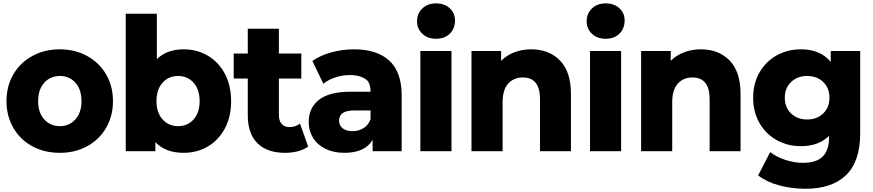

<svg xmlns="http://www.w3.org/2000/svg" viewBox="-20 -907 5240 1152"><path d="M18.9 -300Q18.9 -390 60 -460.6Q101.1 -531.1 173.9 -571.1Q246.7 -611.1 338.9 -611.1Q430 -611.1 502.8 -571.1Q575.6 -531.1 616.7 -460.6Q657.8 -390 657.8 -300Q657.8 -211.1 616.7 -140Q575.6 -68.9 502.8 -29.4Q430 10 338.9 10Q246.7 10 173.9 -29.4Q101.1 -68.9 60 -140Q18.9 -211.1 18.9 -300ZM468.9 -300Q468.9 -370 432.8 -410.6Q396.7 -451.1 338.9 -451.1Q282.2 -451.1 245.6 -410.6Q208.9 -370 208.9 -300Q208.9 -231.1 245.6 -190.6Q282.2 -150 338.9 -150Q395.6 -150 432.2 -190.6Q468.9 -231.1 468.9 -300Z M1366.7 -300Q1366.7 -206.7 1329.4 -136.7Q1292.2 -66.7 1227.2 -28.3Q1162.2 10 1082.2 10Q972.2 10 912.2 -54.4V0H734.4V-824.4H921.1V-552.2Q981.1 -611.1 1082.2 -611.1Q1162.2 -611.1 1227.2 -572.8Q1292.2 -534.4 1329.4 -463.9Q1366.7 -393.3 1366.7 -300ZM1177.8 -300Q1177.8 -370 1141.7 -410.6Q1105.6 -451.1 1048.9 -451.1Q991.1 -451.1 955 -410.6Q918.9 -370 918.9 -300Q918.9 -231.1 955.6 -190.6Q992.2 -150 1048.9 -150Q1105.6 -150 1141.7 -190.6Q1177.8 -231.1 1177.8 -300Z M1690 10Q1583.3 10 1525 -47.2Q1466.7 -104.4 1466.7 -215.6V-435.6H1382.2V-585.6H1466.7V-734.4H1653.3V-585.6H1787.8V-435.6H1653.3V-217.8Q1653.3 -182.2 1670 -163.3Q1686.7 -144.4 1716.7 -144.4Q1753.3 -144.4 1780 -165.6L1828.9 -27.8Q1803.3 -8.9 1767.2 0.6Q1731.1 10 1690 10Z M2390 -335.6V0H2215.6V-67.8Q2170 10 2046.7 10Q1981.1 10 1932.8 -13.9Q1884.4 -37.8 1858.3 -80Q1832.2 -122.2 1832.2 -174.4Q1832.2 -260 1893.9 -308.3Q1955.6 -356.7 2084.4 -356.7H2203.3Q2203.3 -396.7 2187.8 -420Q2151.1 -456.7 2078.9 -456.7Q2035.6 -456.7 1992.8 -442.8Q1950 -428.9 1920 -404.4L1854.4 -541.1Q1901.1 -574.4 1967.8 -592.8Q2034.4 -611.1 2104.4 -611.1Q2242.2 -611.1 2316.1 -542.8Q2390 -474.4 2390 -335.6ZM2203.3 -192.2V-244.4H2105.6Q2014.4 -244.4 2014.4 -183.3Q2014.4 -154.4 2036.1 -137.2Q2057.8 -120 2094.4 -120Q2132.2 -120 2161.7 -138.3Q2191.1 -156.7 2203.3 -192.2Z M2482.2 -780Q2482.2 -825.6 2513.9 -856.1Q2545.6 -886.7 2596.7 -886.7Q2646.7 -886.7 2678.3 -857.8Q2710 -828.9 2710 -784.4Q2710 -735.6 2678.9 -705Q2647.8 -674.4 2596.7 -674.4Q2545.6 -674.4 2513.9 -704.4Q2482.2 -734.4 2482.2 -780ZM2688.9 -601.1V0H2502.2V-601.1Z M3405.6 -343.3V0H3220V-312.2Q3220 -442.2 3116.7 -442.2Q3062.2 -442.2 3028.9 -405Q2995.6 -367.8 2995.6 -293.3V0H2808.9V-601.1H2986.7V-542.2Q3020 -575.6 3066.7 -593.3Q3113.3 -611.1 3167.8 -611.1Q3274.4 -611.1 3340 -543.9Q3405.6 -476.7 3405.6 -343.3Z M3500 -780Q3500 -825.6 3531.7 -856.1Q3563.3 -886.7 3614.4 -886.7Q3664.4 -886.7 3696.1 -857.8Q3727.8 -828.9 3727.8 -784.4Q3727.8 -735.6 3696.7 -705Q3665.6 -674.4 3614.4 -674.4Q3563.3 -674.4 3531.7 -704.4Q3500 -734.4 3500 -780ZM3706.7 -601.1V0H3520V-601.1Z M4423.3 -343.3V0H4237.8V-312.2Q4237.8 -442.2 4134.4 -442.2Q4080 -442.2 4046.7 -405Q4013.3 -367.8 4013.3 -293.3V0H3826.7V-601.1H4004.4V-542.2Q4037.8 -575.6 4084.4 -593.3Q4131.1 -611.1 4185.6 -611.1Q4292.2 -611.1 4357.8 -543.9Q4423.3 -476.7 4423.3 -343.3Z M4812.2 225.6Q4728.9 225.6 4653.9 205Q4578.9 184.4 4528.9 145.6L4601.1 5.6Q4637.8 34.4 4691.7 52.2Q4745.6 70 4797.8 70Q4878.9 70 4916.7 31.7Q4954.4 -6.7 4954.4 -82.2V-92.2Q4892.2 -30 4785.6 -30Q4705.6 -30 4640.6 -66.1Q4575.6 -102.2 4537.2 -168.3Q4498.9 -234.4 4498.9 -320Q4498.9 -406.7 4537.2 -472.8Q4575.6 -538.9 4640.6 -575Q4705.6 -611.1 4785.6 -611.1Q4902.2 -611.1 4964.4 -535.6V-601.1H5141.1V-106.7Q5141.1 61.1 5056.7 143.3Q4972.2 225.6 4812.2 225.6ZM4956.7 -320Q4956.7 -378.9 4919.4 -415Q4882.2 -451.1 4822.2 -451.1Q4764.4 -451.1 4726.7 -415Q4688.9 -378.9 4688.9 -320Q4688.9 -262.2 4726.7 -226.1Q4764.4 -190 4822.2 -190Q4881.1 -190 4918.9 -226.1Q4956.7 -262.2 4956.7 -320Z"/></svg>

Font: Paperlogy 9 Black
Style: Regular
Weight: 900
Designer: redesigned by Lee Juim, glyphs from Gmarket Sans & Montserrat
Foundry: PT&
Version: Version 1.001